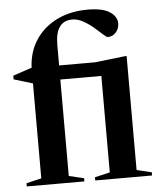

<svg xmlns="http://www.w3.org/2000/svg" viewBox="-53 -789 700 835"><g transform="rotate(-5 297.0 -371.5)"><path d="M216 -29.5 281.5 -14V0H30V-14L96 -29.5V-444L13.5 -469V-485L96 -512.5Q99 -581.5 133 -633.2Q167 -685 225.5 -714Q284 -743 360 -743Q425.5 -743 456.8 -722.5Q488 -702 488 -671.5Q488 -649.5 473.5 -633Q459 -616.5 438 -616.5Q432.5 -616.5 418 -630Q403.5 -643.5 382.8 -661.2Q362 -679 338 -692.5Q314 -706 290 -706Q216 -706 216 -601.5V-512H373L508 -527.5H512V-29.5L577 -14V0H329V-14L395 -29.5V-450.5H216Z"/></g></svg>

Font: Newsreader Display Medium
Style: Regular
Weight: 500
Designer: Hugues Gentile
Foundry: Production Type
Version: Version 1.001